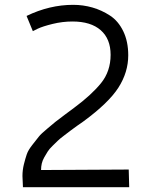

<svg xmlns="http://www.w3.org/2000/svg" viewBox="-20 -775 633 795"><path d="M325 -272Q319 -268 298.5 -253.5Q278 -239 270.5 -233Q263 -227 245 -213.5Q227 -200 219 -192Q211 -184 197.5 -171Q184 -158 177.5 -147.5Q171 -137 163.5 -124Q156 -111 153 -98Q150 -85 150 -71L513 -73L515 0H75L73 -46Q73 -71 79 -95Q85 -119 91 -136.5Q97 -154 115 -176.5Q133 -199 141 -209.5Q149 -220 176 -242.5Q203 -265 209.5 -270.5Q216 -276 249 -300.5Q282 -325 286 -328Q359 -382 398.5 -431Q438 -480 438 -548Q438 -614 397 -650Q356 -686 280 -686Q239 -686 198 -676Q157 -666 136 -656L116 -646L90 -709Q185 -755 283 -755Q324 -755 362.5 -744Q401 -733 435.5 -710.5Q470 -688 490.5 -645.5Q511 -603 511 -546Q511 -476 470.5 -412.5Q430 -349 325 -272Z"/></svg>

Font: Biancoenero Regular
Style: Regular
Weight: 400
Designer: Riccardo Lorusso, Umberto Mischi
Foundry: Biancoenero Edizioni
Version: Version 0.000